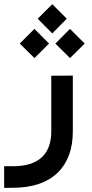

<svg xmlns="http://www.w3.org/2000/svg" viewBox="-23 -682 445 931"><path d="M41 124H-2.9V229H6.8L42 228.5C134.8 228 206.1 203.6 255.9 156.2C305.2 108.4 330.1 41.5 330.1 -44.4V-315.4H320.3L235.4 -314.9H225.6V-44.4C225.6 66.4 162.6 124 41 124ZM144 -400.4 214.8 -470.7 144 -542 72.8 -470.7ZM316.4 -400.4 387.7 -470.7 316.4 -542 245.6 -470.7ZM230.5 -520 300.8 -591.3 230.5 -661.6 159.7 -591.3Z"/></svg>

Font: Shabnam Medium
Style: Regular
Weight: 500
Foundry: DejaVu fonts team - Redesigned by Saber Rastikerdar - Based on Vazir font
Version: Version 5.0.1